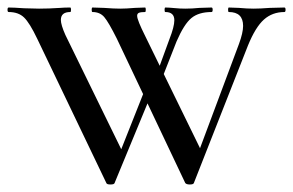

<svg xmlns="http://www.w3.org/2000/svg" viewBox="-25 -488 780 511"><path d="M732 -456Q700 -456 677.5 -436Q655 -416 635 -367L491 -1Q490 3 480 3Q471 3 468 -1L286 -385Q264 -429 252.5 -442.5Q241 -456 221 -456Q219 -456 219 -462Q219 -468 221 -468L252 -467Q278 -465 295 -465Q310 -465 334 -467L361 -468Q363 -468 363 -462Q363 -456 361 -456Q350 -456 345 -454Q340 -452 340 -446Q340 -440 345.5 -426.5Q351 -413 360 -395L513 -82L478 -15L611 -371Q622 -401 622 -419Q622 -456 584 -456Q582 -456 582 -462Q582 -468 584 -468L611 -467Q633 -465 650 -465Q667 -465 693 -467L732 -468Q735 -468 735 -462Q735 -456 732 -456ZM269 3Q259 3 258 -1L74 -385Q54 -427 39 -441.5Q24 -456 -2 -456Q-5 -456 -5 -462Q-5 -468 -2 -468Q11 -468 39 -466L79 -465Q105 -465 135 -467Q146 -468 162 -468Q164 -468 164 -462Q164 -456 162 -456Q137 -456 137 -435Q137 -422 149 -395L302 -82L268 -16L364 -258L380 -243L280 -1Q279 3 269 3ZM439 -434Q439 -456 415 -456Q413 -456 413 -462Q413 -468 415 -468Q424 -468 439 -466.5Q454 -465 468 -465Q486 -465 506 -467L538 -468Q541 -468 541 -462Q541 -456 538 -456Q504 -456 484.5 -440Q465 -424 445 -378L392 -243L380 -258L426 -384Q439 -417 439 -434Z"/></svg>

Font: Cormorant Unicase Medium
Style: Regular
Weight: 500
Designer: Christian Thalmann (Catharsis Fonts)
Foundry: Catharsis Fonts
Version: Version 4.000